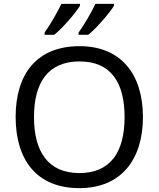

<svg xmlns="http://www.w3.org/2000/svg" viewBox="-20 -964 821 994"><path d="M570 -934V-944H474C453 -899 415 -834 387 -796V-784H437C482 -820 549 -899 570 -934ZM394 -934V-944H298C276 -899 239 -834 211 -796V-784H261C306 -820 373 -899 394 -934ZM720 -358C720 -580 606 -725 392 -725C168 -725 61 -578 61 -359C61 -138 168 10 391 10C606 10 720 -137 720 -358ZM156 -358C156 -538 230 -646 392 -646C553 -646 625 -538 625 -358C625 -178 553 -68 391 -68C230 -68 156 -178 156 -358Z"/></svg>

Font: Noto Sans Tifinagh Agraw Imazighen
Style: Regular
Weight: 400
Designer: JamraPatel
Foundry: JamraPatel LLC
Version: Version 2.006